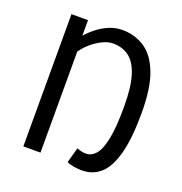

<svg xmlns="http://www.w3.org/2000/svg" viewBox="-124 -776 848 895"><g transform="rotate(20 300.0 -328.0)"><path d="M378 12Q359 12 337.5 8.5Q316 5 303 -2L324 -78Q333 -74 344 -71Q355 -68 369 -68Q396 -68 417 -91.5Q438 -115 450 -173Q462 -231 462 -335Q462 -434 443.5 -490.5Q425 -547 392 -570.5Q359 -594 315 -594Q290 -594 263.5 -581.5Q237 -569 212 -548Q187 -527 169 -501V0H84V-656H166V-579Q188 -604 214.5 -624Q241 -644 271 -656Q301 -668 333 -668Q395 -668 444 -636Q493 -604 521 -531Q549 -458 549 -335Q549 -209 528.5 -132.5Q508 -56 470 -22Q432 12 378 12Z"/></g></svg>

Font: Source Code Variable
Style: Regular
Weight: 400
Monospace: yes
Designer: Paul D. Hunt, Teo Tuominen
Foundry: Adobe Systems Incorporated
Version: Version 1.010;hotconv 1.0.106;makeotfexe 2.5.65593